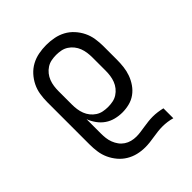

<svg xmlns="http://www.w3.org/2000/svg" viewBox="-206 -658 1012 1012"><g transform="rotate(-45 300.0 -152.5)"><path d="M292 223Q264 223 237 216.5Q210 210 186 195.5Q162 181 144 159.5Q126 138 114.5 113Q103 88 99 60.5Q95 33 95 5V-310Q95 -339 99.5 -367.5Q104 -396 116.5 -421.5Q129 -447 148.5 -468.5Q168 -490 193 -503.5Q218 -517 246.5 -522.5Q275 -528 304 -528Q333 -528 361.5 -522.5Q390 -517 415 -503.5Q440 -490 459.5 -468.5Q479 -447 491.5 -421.5Q504 -396 508.5 -367.5Q513 -339 513 -310V-210Q513 -184 510 -157.5Q507 -131 498 -106Q489 -81 473.5 -58.5Q458 -36 436.5 -20.5Q415 -5 389 1.5Q363 8 337 8Q311 8 285.5 1.5Q260 -5 239 -19.5Q218 -34 202.5 -55.5Q187 -77 178 -101V5Q178 23 180 40.5Q182 58 188.5 75Q195 92 205.5 106.5Q216 121 231 131Q246 141 263.5 145.5Q281 150 299 150Q316 150 333 147.5Q350 145 366.5 142.5Q383 140 400 138Q417 136 434 136Q452 136 470 138.5Q488 141 505 145V219Q488 214 470 211.5Q452 209 434 209Q416 209 398.5 211Q381 213 363 216Q345 219 327.5 221Q310 223 292 223ZM304 -66Q322 -66 340 -69.5Q358 -73 373.5 -83Q389 -93 400.5 -107.5Q412 -122 418.5 -139Q425 -156 427.5 -174Q430 -192 430 -210V-310Q430 -328 427.5 -346Q425 -364 418.5 -381Q412 -398 400.5 -412.5Q389 -427 373.5 -437Q358 -447 340 -450.5Q322 -454 304 -454Q286 -454 268 -450.5Q250 -447 234.5 -437Q219 -427 207.5 -412.5Q196 -398 189.5 -381Q183 -364 180.5 -346Q178 -328 178 -310V-210Q178 -192 180.5 -174Q183 -156 189.5 -139Q196 -122 207.5 -107.5Q219 -93 234.5 -83Q250 -73 268 -69.5Q286 -66 304 -66Z"/></g></svg>

Font: Iosevka HT Extended
Style: Regular
Weight: 400
Width: 7
Monospace: yes
Designer: Belleve Invis
Foundry: Belleve Invis
Version: Version 32.3.0; ttfautohint (v1.8.4)